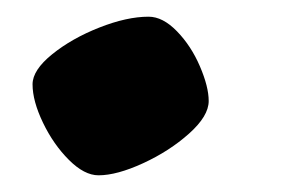

<svg xmlns="http://www.w3.org/2000/svg" viewBox="-20 -210 355 230"><path d="M19 -109Q19 -126 42.5 -145Q66 -164 99 -177Q132 -190 158 -190Q175 -190 192 -172.5Q209 -155 219.5 -130.5Q230 -106 230 -89Q230 -71 206.5 -50Q183 -29 151.5 -14.5Q120 0 98 0Q81 0 62.5 -18.5Q44 -37 31.5 -63Q19 -89 19 -109Z"/></svg>

Font: Mogra
Style: Regular
Weight: 400
Designer: Lipi Raval
Foundry: Lipi Raval
Version: Version 1.002;PS 1.002;hotconv 1.0.88;makeotf.lib2.5.647800;